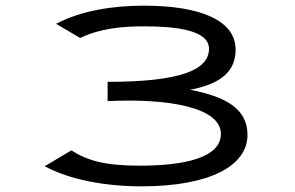

<svg xmlns="http://www.w3.org/2000/svg" viewBox="-20 -647 1040 678"><path d="M480 11C722 11 854 -62 854 -171C854 -266 771 -307 651 -330C763 -351 812 -397 812 -472C812 -574 690 -627 488 -627C380 -627 268 -610 178 -563L263 -513C335 -547 410 -554 490 -554C596 -554 718 -542 718 -475C718 -400 618 -358 360 -358V-290C572 -300 760 -269 760 -174C760 -91 634 -62 474 -62C352 -62 290 -79 232 -116L138 -60C224 -13 350 11 480 11Z"/></svg>

Font: Inconsolata UltraExpanded
Style: Regular
Weight: 400
Width: 9
Monospace: yes
Designer: Raph Levien, Cyreal, Brenton Simpson
Foundry: Raph Levien, Cyreal, Google
Version: Version 3.100